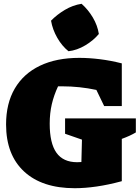

<svg xmlns="http://www.w3.org/2000/svg" viewBox="-20 -979 739 1012"><path d="M374 13Q202 13 107 -75Q12 -163 12 -323Q12 -434 58 -512.5Q104 -591 190.5 -632.5Q277 -674 398 -674Q449 -674 506 -667Q563 -660 622 -645V-420H529L488 -505Q399 -524 308 -524Q297 -524 286 -524Q264 -477 253 -429.5Q242 -382 242 -327Q242 -224 277.5 -174Q313 -124 387 -124Q398 -124 409 -125L412 -243L323 -274V-355H696V-281Q681 -272 662.5 -263.5Q644 -255 622 -247V-24Q552 -5 490 4Q428 13 374 13ZM410 -959Q445 -928 469.5 -886.5Q494 -845 501 -800Q473 -766 429.5 -740Q386 -714 341 -709Q307 -736 282 -779.5Q257 -823 249 -870Q280 -902 322 -927Q364 -952 410 -959Z"/></svg>

Font: Piazzolla SC Black
Style: Regular
Weight: 900
Designer: Juan Pablo del Peral
Foundry: Huerta Tipografica
Version: Version 1.330